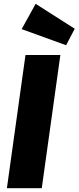

<svg xmlns="http://www.w3.org/2000/svg" viewBox="-20 -982 410 1002"><path d="M166 -962 93 -830 325 -746 370 -832ZM295 -695H113L16 0H198Z"/></svg>

Font: Fira Sans ExtraBold
Style: Italic
Weight: 800
Italic angle: -8°
Designer: bBox Type GmbH & Carrois Corporate GbR & Edenspiekermann AG
Foundry: bBox Type GmbH & Carrois Corporate GbR & Edenspiekermann AG
Version: Version 4.301;PS 004.301;hotconv 1.0.88;makeotf.lib2.5.64775